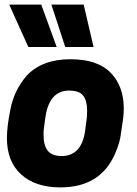

<svg xmlns="http://www.w3.org/2000/svg" viewBox="-20 -800 596 833"><path d="M247 -123Q339 -123 351 -246L353 -260Q358 -290 358 -319Q358 -363 341 -385Q324 -407 280 -407Q191 -407 176 -284Q174 -269 172.5 -259Q171 -249 170 -239.5Q169 -230 169 -212Q169 -170 187 -146.5Q205 -123 247 -123ZM242 13Q134 13 72 -43Q10 -99 10 -201Q10 -250 25 -325Q41 -408 96 -472Q163 -543 285 -543Q403 -543 460 -484.5Q517 -426 517 -329Q517 -307 514 -284L502 -203Q496 -173 482 -140Q420 13 242 13ZM386 -596H263L203 -780H343ZM226 -596H103L20 -780H159Z"/></svg>

Font: Tanohe Sans
Style: Bold Italic
Weight: 700
Designer: Village Type and Design LLC & Cristiano Sobral
Foundry: Cooper Hewitt Smithsonian Design Museum
Version: Version 1.00;September 29, 2021;FontCreator 13.0.0.2655 64-b